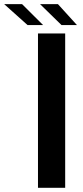

<svg xmlns="http://www.w3.org/2000/svg" viewBox="-116 -897 397 917"><path d="M251.5 -777.3H177.7L75.2 -877.4H160.6ZM89.8 -777.3H15.6L-96.2 -877.4H-10.7ZM65.4 0V-737.3H195.3V0Z"/></svg>

Font: Epilogue SemiBold
Style: Regular
Weight: 600
Designer: Tyler Finck
Foundry: Etcetera Type Co
Version: Version 2.112